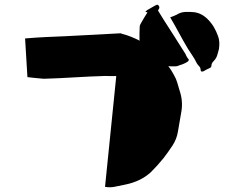

<svg xmlns="http://www.w3.org/2000/svg" viewBox="-20 -780 1040 819"><path d="M729 -497H715Q711 -497 707 -497Q703 -497 698 -498Q711 -481 722 -460Q731 -445 736 -428Q741 -411 746 -394Q761 -350 754 -306Q747 -262 739 -219Q734 -187 716 -159.5Q698 -132 678 -106Q653 -75 624 -46Q601 -25 573.5 -12Q546 1 516 7Q494 11 472.5 16Q451 21 428 17L476 -456Q474 -452 474 -456Q463 -455 451 -455.5Q439 -456 428 -456Q363 -454 297.5 -450Q232 -446 167 -444Q151 -445 133.5 -447Q116 -449 97 -451L87 -616Q111 -618 133 -619.5Q155 -621 176 -622Q256 -625 335 -629.5Q414 -634 494 -638H495Q498 -638 499 -636Q520 -631 539.5 -623Q559 -615 577 -606Q575 -608 575 -611Q575 -625 575 -639Q575 -653 576 -667Q576 -671 578.5 -675.5Q581 -680 583 -684Q589 -695 595.5 -705.5Q602 -716 609 -727Q605 -729 600 -730Q603 -732 604.5 -734Q606 -736 608 -737Q616 -742 624.5 -746.5Q633 -751 641 -756Q645 -758 649 -759.5Q653 -761 657 -756Q663 -748 656 -739Q655 -738 654 -735Q665 -717 678 -696Q701 -660 724.5 -623.5Q748 -587 771 -550Q772 -548 773 -545.5Q774 -543 775 -541Q777 -537 779.5 -533.5Q782 -530 786 -525Q785 -525 784.5 -522.5Q784 -520 782 -518Q772 -511 759 -506Q753 -504 747 -502Q741 -500 736 -498Q733 -497 729 -497ZM836 -480Q836 -491 829.5 -497.5Q823 -504 819 -511Q811 -528 801 -542.5Q791 -557 781 -573Q762 -605 744 -638.5Q726 -672 706 -706Q714 -709 720.5 -711.5Q727 -714 733 -717Q750 -728 769.5 -729Q789 -730 808 -728Q840 -724 866 -698Q882 -682 892.5 -664Q903 -646 910 -626Q915 -613 915.5 -599Q916 -585 914 -571Q911 -558 906.5 -544Q902 -530 891 -519Q882 -510 882 -501Q882 -493 875 -490Q868 -487 861.5 -483.5Q855 -480 848 -476Q837 -472 836 -480Z"/></svg>

Font: Palette Mosaic
Style: Regular
Weight: 400
Designer: Shibuyafont
Version: Version 1.001